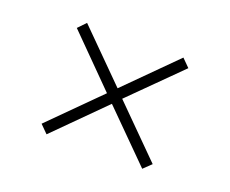

<svg xmlns="http://www.w3.org/2000/svg" viewBox="-69 -594 667 557"><g transform="rotate(20 265.0 -315.5)"><path d="M413 -488C413 -488 264 -339 264 -339C264 -339 116 -487 116 -487C116 -487 93 -463 93 -463C93 -463 240 -315 240 -315C240 -315 92 -167 92 -167C92 -167 116 -143 116 -143C116 -143 264 -291 264 -291C264 -291 411 -144 411 -144C411 -144 435 -167 435 -167C435 -167 287 -315 287 -315C287 -315 437 -464 437 -464C437 -464 413 -488 413 -488Z"/></g></svg>

Font: Abril Fatface Utterance
Style: Regular
Weight: 500
Designer: Veronika Burian, Jos Scaglione
Foundry: TypeTogether
Version: ""